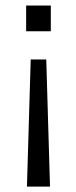

<svg xmlns="http://www.w3.org/2000/svg" viewBox="-20 -527 278 699"><path d="M91.8 -310.5H148.4L162.1 152.3H78.1ZM75.2 -506.8H165V-413.1H75.2Z"/></svg>

Font: DINish
Style: Regular
Weight: 400
Designer: Bert Driehuis
Foundry: Playbeing
Version: Version 3.008; git-95204e4c-release